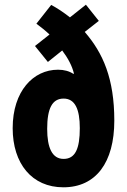

<svg xmlns="http://www.w3.org/2000/svg" viewBox="-20 -788 542 818"><path d="M198 -767 135 -687C154 -673 173 -658 191 -641L129 -592L184 -524L245 -573C269 -541 287 -508 295 -475L293 -473C275 -485 253 -491 227 -491C122 -491 34 -400 34 -242C34 -91 116 10 250 10C389 10 467 -96 467 -274C467 -453 419 -562 341 -652L401 -699L346 -768L278 -714C250 -736 223 -754 198 -767ZM251 -368C300 -368 320 -322 320 -242C320 -155 301 -111 251 -111C202 -111 181 -159 181 -239C181 -327 203 -368 251 -368Z"/></svg>

Font: Noto Sans Thai Looped ExtraCondensed ExtraBold
Style: Regular
Weight: 800
Width: 2
Designer: Sasikarn Vongin, Ben Mitchell
Foundry: The Fontpad Ltd
Version: Version 1.001